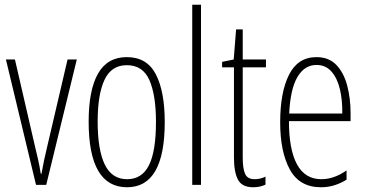

<svg xmlns="http://www.w3.org/2000/svg" viewBox="-20 -780 1544 810"><path d="M132 0 5 -529H43L127 -165Q134 -137 140.5 -108Q147 -79 152 -47H155Q165 -104 179 -161L265 -529H304L175 0Z M675 -265Q675 10 516 10Q354 10 354 -267Q354 -400 393.5 -469.5Q433 -539 515 -539Q600 -539 637.5 -466.5Q675 -394 675 -265ZM392 -267Q392 -148 422 -86Q452 -24 516 -24Q579 -24 608.5 -83Q638 -142 638 -266Q638 -378 610.5 -441.5Q583 -505 515 -505Q450 -505 421 -443.5Q392 -382 392 -267Z M828 0H791V-760H828Z M1054 -24Q1067 -24 1079 -27Q1091 -30 1100 -35V-1Q1089 4 1076.5 7Q1064 10 1048 10Q1001 10 984 -22Q967 -54 967 -116V-496H917V-519L966 -529L976 -656H1004V-529H1102V-496H1004V-115Q1004 -69 1014 -46.5Q1024 -24 1054 -24Z M1315 -539Q1368 -539 1399.5 -505.5Q1431 -472 1445 -418Q1459 -364 1459 -303V-269H1199Q1199 -149 1233 -86.5Q1267 -24 1336 -24Q1389 -24 1442 -61V-22Q1420 -8 1392.5 1Q1365 10 1334 10Q1244 10 1203 -64.5Q1162 -139 1162 -264Q1162 -391 1199.5 -465Q1237 -539 1315 -539ZM1315 -506Q1265 -506 1235 -455.5Q1205 -405 1200 -301H1424Q1425 -357 1414 -403.5Q1403 -450 1378.5 -478Q1354 -506 1315 -506Z"/></svg>

Font: Noto Sans Khmer UI ExtraCondensed ExtraLight
Style: Regular
Weight: 200
Width: 2
Designer: Danh Hong and the Monotype Design Team
Foundry: Monotype Imaging Inc.
Version: Version 2.002; ttfautohint (v1.8.4.7-5d5b)